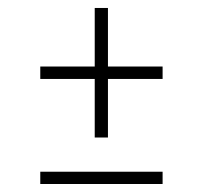

<svg xmlns="http://www.w3.org/2000/svg" viewBox="-20 -540 509 482"><path d="M388.2 -373V-341.8H251V-194.8H217.8V-341.8H81.1V-373H217.8V-520H251V-373ZM81.1 -78.1V-108.9H388.2V-78.1Z"/></svg>

Font: Rawline ExtraLight
Style: Regular
Weight: 275
Designer: Matt McInerney, Pablo Impallari, Rodrigo Fuenzalida
Foundry: Matt McInerney, Pablo Impallari, Rodrigo Fuenzalida
Version: Version 4.020;PS 004.020;hotconv 1.0.88;makeotf.lib2.5.64775